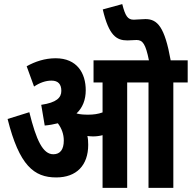

<svg xmlns="http://www.w3.org/2000/svg" viewBox="-20 -916 935 936"><path d="M410 -210C410 -226 409 -241 406 -253C415 -252 424 -251 434 -251C449 -251 465 -253 480 -257V0H600V-514H704V0H825V-514H895V-622H812C783 -784 748 -823 689 -823C670 -823 649 -820 632 -820C603 -820 591 -837 576 -896L481 -870C511 -741 549 -719 601 -719C615 -719 634 -721 646 -721C676 -721 690 -701 706 -622H436V-514H480V-368C458 -360 435 -357 411 -357C390 -357 370 -358 353 -363C383 -391 398 -430 398 -476C398 -559 356 -632 251 -632C199 -632 151 -616 110 -593L146 -494C174 -513 203 -523 231 -523C264 -523 279 -505 279 -473C279 -440 256 -416 181 -405L198 -304C221 -306 242 -310 262 -315C281 -290 291 -261 291 -231C291 -188 274 -164 240 -164C189 -164 157 -232 123 -369L17 -336C74 -109 146 -51 254 -51C353 -51 410 -110 410 -210Z"/></svg>

Font: Noto Sans Devanagari ExtraCondensed
Style: Bold
Weight: 700
Width: 2
Designer: Jelle Bosma - Monotype Design Team
Foundry: Monotype Imaging Inc.
Version: Version 2.004